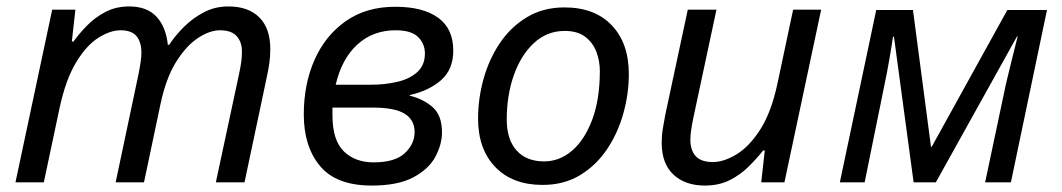

<svg xmlns="http://www.w3.org/2000/svg" viewBox="-20 -566 3297 596"><path d="M28 0 142 -536H214L203 -437H208Q226 -462 250.5 -487Q275 -512 307.5 -529Q340 -546 381 -546Q436 -546 465.5 -514.5Q495 -483 501 -427H505Q525 -457 552.5 -484Q580 -511 614 -528.5Q648 -546 689 -546Q751 -546 785 -512Q819 -478 819 -414Q819 -390 816 -369.5Q813 -349 808 -326L739 0H650L722 -336Q727 -359 729 -375Q731 -391 731 -406Q731 -436 714.5 -454Q698 -472 663 -472Q631 -472 594.5 -448Q558 -424 526.5 -373.5Q495 -323 478 -242L427 0H339L410 -336Q419 -381 419 -402Q419 -435 404 -453.5Q389 -472 354 -472Q322 -472 285 -448.5Q248 -425 216 -372Q184 -319 165 -231L116 0Z M1134 10Q1024 10 973.5 -50.5Q923 -111 923 -211Q923 -305 956.5 -380.5Q990 -456 1053.5 -500.5Q1117 -545 1207 -545Q1293 -545 1340 -511Q1387 -477 1387 -409Q1387 -350 1349 -317Q1311 -284 1252 -271V-269Q1296 -258 1324 -232.5Q1352 -207 1352 -155Q1352 -118 1331.5 -79.5Q1311 -41 1263 -15.5Q1215 10 1134 10ZM1022 -303H1131Q1175 -303 1213.5 -312Q1252 -321 1275.5 -342.5Q1299 -364 1299 -400Q1299 -430 1278 -451Q1257 -472 1208 -472Q1138 -472 1089.5 -428Q1041 -384 1022 -303ZM1140 -62Q1206 -62 1236.5 -90.5Q1267 -119 1267 -156Q1267 -194 1236 -213Q1205 -232 1138 -232H1012V-208Q1012 -131 1047 -96.5Q1082 -62 1140 -62Z M1664 8Q1571 8 1517.5 -47.5Q1464 -103 1464 -198Q1464 -260 1481 -321Q1498 -382 1531.5 -432Q1565 -482 1615.5 -512.5Q1666 -543 1732 -543Q1826 -543 1879 -487.5Q1932 -432 1932 -336Q1932 -275 1915 -214Q1898 -153 1864.5 -103Q1831 -53 1781 -22.5Q1731 8 1664 8ZM1669 -65Q1717 -65 1756 -98.5Q1795 -132 1818.5 -195Q1842 -258 1842 -346Q1842 -376 1831.5 -404.5Q1821 -433 1797 -451.5Q1773 -470 1733 -470Q1678 -470 1637.5 -432.5Q1597 -395 1575 -332.5Q1553 -270 1553 -195Q1553 -133 1583.5 -99Q1614 -65 1669 -65Z M2168 10Q2107 10 2070.5 -24Q2034 -58 2034 -123Q2034 -146 2037.5 -166.5Q2041 -187 2045 -209L2115 -536H2204L2132 -199Q2123 -156 2123 -132Q2123 -100 2139.5 -81.5Q2156 -63 2193 -63Q2227 -63 2266.5 -87Q2306 -111 2340 -164Q2374 -217 2393 -305L2442 -536H2529L2415 0H2343L2354 -99H2349Q2330 -75 2304.5 -49.5Q2279 -24 2245.5 -7Q2212 10 2168 10Z M2587 0 2700 -535H2814L2870 -110H2872L3107 -535H3230L3118 0H3038L3103 -307Q3112 -345 3121.5 -383Q3131 -421 3139 -453H3137L2885 0H2816L2755 -452H2752Q2748 -424 2741 -383.5Q2734 -343 2726 -305L2664 0Z"/></svg>

Font: Manna Sans
Style: Italic
Weight: 400
Italic angle: -12°
Designer: Monotype Design Team
Foundry: Monotype Imaging Inc.
Version: Version 2.001.1; ttfautohint (v1.8.2)